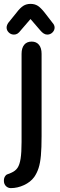

<svg xmlns="http://www.w3.org/2000/svg" viewBox="-24 -820 310 988"><path d="M190 -543Q190 -573 176.5 -589.5Q163 -606 139 -606Q114 -606 100.5 -589.5Q87 -573 87 -543V-89Q87 -35 82 -3.5Q77 28 66 44Q55 60 34 69Q16 76 11.5 78Q7 80 3 86Q-4 95 -4 110Q-4 127 6.5 137.5Q17 148 32 148Q66 148 99.5 132.5Q133 117 152 91Q166 71 174.5 45Q183 19 186.5 -20Q190 -59 190 -119ZM133 -722 183 -664Q201 -642 219 -642Q235 -642 246 -653Q257 -664 257 -678Q257 -691 246 -703L205 -756Q186 -780 170.5 -790Q155 -800 133 -800Q112 -800 96 -790Q80 -780 61 -755L19 -703Q10 -690 10 -678Q10 -664 21 -653Q32 -642 48 -642Q58 -642 66 -647Q74 -652 83 -664Z"/></svg>

Font: Beiruti SemiBold
Style: Regular
Weight: 600
Designer: Arlette Boutros
Foundry: Boutros
Version: Version 1.41